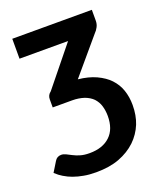

<svg xmlns="http://www.w3.org/2000/svg" viewBox="-142 -597 724 858"><g transform="rotate(-20 219.5 -168.5)"><path d="M373 -409.2 231.9 -242.7Q280.3 -237.8 316.9 -221.2Q354.5 -203.6 376.5 -180.2Q400.9 -154.3 411.6 -122.6Q422.9 -89.8 422.9 -51.3Q422.9 -2.4 407.2 37.1Q390.1 78.6 358.4 108.9Q325.7 140.1 278.3 158.2Q231.9 175.8 167.5 175.8Q133.8 175.8 108.9 170.9Q83.5 166.5 60.5 158.2Q41 151.4 20 138.7Q4.9 129.9 -13.2 113.3L15.6 66.4Q25.9 48.8 46.4 48.8Q57.1 48.8 68.8 54.7Q72.3 56.6 92.8 66.9Q108.9 75.2 124.5 79.6Q142.6 85.4 169.4 85.4Q231.9 85.4 267.1 51.8Q301.8 19 301.8 -43.5Q301.8 -68.8 294.9 -91.8Q288.6 -112.8 272.9 -129.9Q257.3 -145.5 233.4 -154.3Q207 -163.1 175.8 -163.1H83.5V-201.7Q83.5 -221.7 100.1 -233.9L249.5 -418.5H18.6V-513.2H397V-461.9Q397 -445.3 390.1 -432.6Q383.8 -419.9 373 -409.2Z"/></g></svg>

Font: Lato-SemiBold
Style: Bold
Weight: 500
Designer: Lukasz Dziedzic with Adam Twardoch and Botio Nikoltchev
Foundry: tyPoland Lukasz Dziedzic
Version: ""